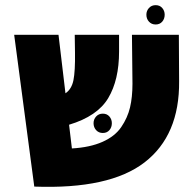

<svg xmlns="http://www.w3.org/2000/svg" viewBox="-20 -714 745 745"><path d="M548 -657Q548 -672 558 -683Q568 -694 584 -694Q600 -694 609.5 -683Q619 -672 619 -657Q619 -641 609.5 -630Q600 -619 584 -619Q568 -619 558 -630Q548 -641 548 -657ZM675 -399Q677 -189 541 -84Q405 21 113 10L35 -579H207L234 -352Q258 -368 265 -403Q272 -438 271 -510L270 -579H442V-514Q442 -404 400 -333.5Q358 -263 248 -230L259 -138Q329 -142 377.5 -163.5Q426 -185 450.5 -221Q475 -257 484.5 -297Q494 -337 494 -389L492 -579H674ZM343 -236Q343 -251 353 -262Q363 -273 379 -273Q395 -273 404.5 -262Q414 -251 414 -236Q414 -220 404.5 -209Q395 -198 379 -198Q363 -198 353 -209Q343 -220 343 -236Z"/></svg>

Font: Assistant ExtraBold
Style: Regular
Weight: 800
Designer: Hebrew By Ben Nathan, Latin by Paul Hunt
Version: Version 2.001;PS 002.001;hotconv 1.0.88;makeotf.lib2.5.64775